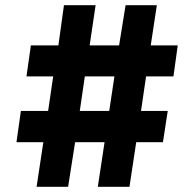

<svg xmlns="http://www.w3.org/2000/svg" viewBox="-20 -720 748 740"><path d="M121 0 147 -172H43.5L60.5 -292.5H165.5L185 -425.5H82L99 -545H205L226.5 -700H348.5L325.5 -545H439L464 -700H584.5L561 -545H665L648.5 -425.5H543L523.5 -292.5H626.5L608 -172H505L479 0H357L383 -172H269.5L242.5 0ZM287.5 -292.5H401L421 -425.5H307Z"/></svg>

Font: Overpass ExtraBold
Style: Regular
Weight: 800
Designer: Delve Withrington, Dave Bailey, Thomas Jockin
Foundry: Delve Fonts LLC
Version: Version 4.000; ttfautohint (v1.8.3)